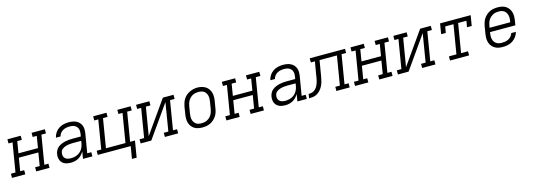

<svg xmlns="http://www.w3.org/2000/svg" viewBox="-6 -1477 7198 2595"><g transform="rotate(-15 3593.5 -179.5)"><path d="M-13 0V-58H51L118 -462H62V-520H248V-462H184L157 -298H430L457 -462H400V-520H586V-462H522L455 -58H512V0H326V-58H390L420 -240H147L117 -58H173V0Z M811 8Q788 8 766 4.5Q744 1 724.5 -8Q705 -17 690 -32Q675 -47 667 -66.5Q659 -86 657 -108.5Q655 -131 659 -154Q663 -179 676 -204Q689 -229 711 -246Q733 -263 758.5 -273.5Q784 -284 810 -290Q836 -296 862 -298Q888 -300 914 -300H1030L1036 -335Q1039 -354 1038.5 -372Q1038 -390 1032 -406.5Q1026 -423 1014.5 -435.5Q1003 -448 988 -456Q973 -464 955 -467Q937 -470 919 -470Q895 -470 871 -465.5Q847 -461 825 -449Q803 -437 787 -416.5Q771 -396 766 -371H701Q708 -407 729 -438.5Q750 -470 781.5 -491Q813 -512 848.5 -520Q884 -528 919 -528Q947 -528 974 -523.5Q1001 -519 1024.5 -507.5Q1048 -496 1066 -477Q1084 -458 1093.5 -433.5Q1103 -409 1103.5 -381.5Q1104 -354 1100 -326L1055 -58H1112V0H980L997 -99Q982 -75 962 -53.5Q942 -32 917 -18Q892 -4 865 2Q838 8 811 8ZM826 -50Q859 -50 892 -59.5Q925 -69 952 -91Q979 -113 994 -144Q1009 -175 1015 -208L1020 -242H914Q900 -242 886 -241.5Q872 -241 858.5 -239.5Q845 -238 831 -235.5Q817 -233 803 -228.5Q789 -224 776 -217.5Q763 -211 751.5 -201.5Q740 -192 733.5 -179Q727 -166 725 -152Q722 -137 723.5 -122.5Q725 -108 731 -95.5Q737 -83 747 -74Q757 -65 770 -59.5Q783 -54 797.5 -52Q812 -50 826 -50Z M1619 172 1648 0H1187V-58H1251L1318 -462H1262V-520H1448V-462H1384L1317 -58H1590L1657 -462H1600V-520H1786V-462H1722L1655 -58H1723L1685 172Z M1787 0V-58H1851L1918 -462H1862V-520H2048V-462H1984L1918 -67L2237 -520H2386V-462H2322L2255 -58H2312V0H2126V-58H2190L2255 -453L1936 0Z M2651 8Q2621 8 2591.5 2Q2562 -4 2538 -19.5Q2514 -35 2497.5 -58Q2481 -81 2473.5 -109Q2466 -137 2466.5 -167.5Q2467 -198 2472 -228L2488 -328Q2493 -355 2502 -381.5Q2511 -408 2527 -432.5Q2543 -457 2565.5 -476Q2588 -495 2614.5 -507Q2641 -519 2668 -525Q2695 -531 2723 -531Q2753 -531 2782 -523.5Q2811 -516 2835 -501Q2859 -486 2875.5 -462.5Q2892 -439 2900 -411Q2908 -383 2907.5 -352.5Q2907 -322 2902 -292L2885 -192Q2881 -165 2872 -138.5Q2863 -112 2846.5 -88Q2830 -64 2807.5 -44.5Q2785 -25 2759 -13Q2733 -1 2705.5 3.5Q2678 8 2651 8ZM2652 -50Q2673 -50 2693 -53.5Q2713 -57 2732 -67Q2751 -77 2767 -91.5Q2783 -106 2794 -124Q2805 -142 2811.5 -162Q2818 -182 2822 -202L2838 -302Q2842 -323 2842.5 -344Q2843 -365 2838.5 -384.5Q2834 -404 2823.5 -421.5Q2813 -439 2797 -450Q2781 -461 2760.5 -465.5Q2740 -470 2719 -470Q2699 -470 2679 -466Q2659 -462 2640.5 -452.5Q2622 -443 2606 -428Q2590 -413 2579 -395Q2568 -377 2561.5 -357.5Q2555 -338 2552 -318L2535 -218Q2532 -198 2531.5 -177Q2531 -156 2535 -136.5Q2539 -117 2549.5 -99.5Q2560 -82 2575.5 -70.5Q2591 -59 2611 -54.5Q2631 -50 2652 -50Z M2987 0V-58H3051L3118 -462H3062V-520H3248V-462H3184L3157 -298H3430L3457 -462H3400V-520H3586V-462H3522L3455 -58H3512V0H3326V-58H3390L3420 -240H3147L3117 -58H3173V0Z M3811 8Q3788 8 3766 4.5Q3744 1 3724.5 -8Q3705 -17 3690 -32Q3675 -47 3667 -66.5Q3659 -86 3657 -108.5Q3655 -131 3659 -154Q3663 -179 3676 -204Q3689 -229 3711 -246Q3733 -263 3758.5 -273.5Q3784 -284 3810 -290Q3836 -296 3862 -298Q3888 -300 3914 -300H4030L4036 -335Q4039 -354 4038.5 -372Q4038 -390 4032 -406.5Q4026 -423 4014.5 -435.5Q4003 -448 3988 -456Q3973 -464 3955 -467Q3937 -470 3919 -470Q3895 -470 3871 -465.5Q3847 -461 3825 -449Q3803 -437 3787 -416.5Q3771 -396 3766 -371H3701Q3708 -407 3729 -438.5Q3750 -470 3781.5 -491Q3813 -512 3848.5 -520Q3884 -528 3919 -528Q3947 -528 3974 -523.5Q4001 -519 4024.5 -507.5Q4048 -496 4066 -477Q4084 -458 4093.5 -433.5Q4103 -409 4103.5 -381.5Q4104 -354 4100 -326L4055 -58H4112V0H3980L3997 -99Q3982 -75 3962 -53.5Q3942 -32 3917 -18Q3892 -4 3865 2Q3838 8 3811 8ZM3826 -50Q3859 -50 3892 -59.5Q3925 -69 3952 -91Q3979 -113 3994 -144Q4009 -175 4015 -208L4020 -242H3914Q3900 -242 3886 -241.5Q3872 -241 3858.5 -239.5Q3845 -238 3831 -235.5Q3817 -233 3803 -228.5Q3789 -224 3776 -217.5Q3763 -211 3751.5 -201.5Q3740 -192 3733.5 -179Q3727 -166 3725 -152Q3722 -137 3723.5 -122.5Q3725 -108 3731 -95.5Q3737 -83 3747 -74Q3757 -65 3770 -59.5Q3783 -54 3797.5 -52Q3812 -50 3826 -50Z M4144 0 4153 -58Q4172 -58 4190.5 -61.5Q4209 -65 4226 -75Q4243 -85 4256 -100Q4269 -115 4278.5 -132.5Q4288 -150 4294 -168Q4300 -186 4304.5 -204Q4309 -222 4312 -240.5Q4315 -259 4318 -277V-279Q4318 -279 4318 -279Q4318 -279 4318 -280L4349 -462H4292V-520H4786V-462H4722L4655 -58H4712V0H4526V-58H4590L4657 -462H4414L4382 -271Q4378 -247 4373.5 -223Q4369 -199 4362.5 -174.5Q4356 -150 4345.5 -126.5Q4335 -103 4320 -82Q4305 -61 4284.5 -43Q4264 -25 4241 -15Q4218 -5 4193 -2.5Q4168 0 4144 0Z M4787 0V-58H4851L4918 -462H4862V-520H5048V-462H4984L4957 -298H5230L5257 -462H5200V-520H5386V-462H5322L5255 -58H5312V0H5126V-58H5190L5220 -240H4947L4917 -58H4973V0Z M5387 0V-58H5451L5518 -462H5462V-520H5648V-462H5584L5518 -67L5837 -520H5986V-462H5922L5855 -58H5912V0H5726V-58H5790L5855 -453L5536 0Z M6116 0V-58H6221L6288 -462H6172L6157 -375H6092L6116 -520H6544L6520 -375H6454L6469 -462H6353L6286 -58H6383V0Z M6855 8Q6832 8 6809.5 5Q6787 2 6766.5 -6Q6746 -14 6729 -27Q6712 -40 6699 -57Q6686 -74 6678.5 -94.5Q6671 -115 6668 -137Q6665 -159 6666.5 -182Q6668 -205 6672 -228L6688 -328Q6693 -355 6702 -381.5Q6711 -408 6727 -432Q6743 -456 6765.5 -475.5Q6788 -495 6814 -507Q6840 -519 6868 -523.5Q6896 -528 6923 -528Q6953 -528 6982 -522Q7011 -516 7035 -500.5Q7059 -485 7075.5 -462Q7092 -439 7100 -411Q7108 -383 7107.5 -352.5Q7107 -322 7102 -292L7092 -231H6737L6735 -218Q6732 -197 6731.5 -176Q6731 -155 6735.5 -135.5Q6740 -116 6750.5 -99Q6761 -82 6777.5 -70.5Q6794 -59 6814 -54.5Q6834 -50 6855 -50Q6879 -50 6903 -54Q6927 -58 6949 -69.5Q6971 -81 6988 -101Q7005 -121 7011 -144H7076Q7067 -109 7045 -78.5Q7023 -48 6991.5 -27.5Q6960 -7 6925 0.5Q6890 8 6855 8ZM6747 -289H7036L7038 -302Q7042 -322 7042.5 -343Q7043 -364 7038.5 -383.5Q7034 -403 7024 -420.5Q7014 -438 6998 -449.5Q6982 -461 6962 -465.5Q6942 -470 6921 -470Q6901 -470 6881 -466.5Q6861 -463 6842 -453Q6823 -443 6807 -428.5Q6791 -414 6779.5 -396Q6768 -378 6761.5 -358Q6755 -338 6752 -318Z"/></g></svg>

Font: Iosevka Etoile Light Oblique
Style: Regular
Weight: 300
Italic angle: -9°
Designer: Belleve Invis
Foundry: Belleve Invis
Version: Version 15.5.2; ttfautohint (v1.8.4)